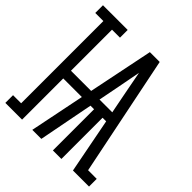

<svg xmlns="http://www.w3.org/2000/svg" viewBox="-211 -878 1022 1022"><g transform="rotate(45 300.0 -367.5)"><path d="M-15 0V-58H46V-677H-15V-735H171V-677H111V-368H263L288 -490L338 -735H412L550 -58H615V0H494L434 -310H407V0H343V-310H316L256 0H188L251 -310H111V0ZM327 -367H423L399 -490Q393 -521 387 -553Q381 -585 375 -616Q369 -585 363 -553Q357 -521 351 -490Z"/></g></svg>

Font: Iosevka Slab Light Extended
Style: Regular
Weight: 300
Width: 7
Monospace: yes
Designer: Belleve Invis
Foundry: Belleve Invis
Version: Version 11.1.0; ttfautohint (v1.8.3)